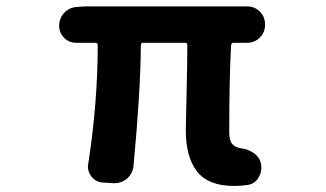

<svg xmlns="http://www.w3.org/2000/svg" viewBox="-20 -580 1040 613"><path d="M727.5 13.7Q645.5 13.7 609.4 -32.2Q573.2 -78.1 573.2 -164.1Q573.2 -182.6 575.7 -282.7Q578.1 -382.8 578.1 -435.5Q578.1 -443.4 571.3 -443.4H436.5Q429.7 -443.4 429.7 -435.5Q428.7 -288.1 406.2 -49.8Q403.3 -25.4 385.7 -9.8Q368.2 4.9 346.7 4.9Q344.7 4.9 342.8 4.9L309.6 2.9Q287.1 2 272.5 -15.6Q260.7 -30.3 260.7 -47.9Q260.7 -52.7 261.7 -56.6Q292 -252.9 292 -435.5Q292 -443.4 285.2 -443.4H223.6Q200.2 -443.4 184.6 -459.5Q168.9 -475.6 168.9 -498Q168.9 -521.5 184.6 -538.6Q200.2 -555.7 223.6 -557.6L251 -559.6H768.6Q793 -559.6 809.6 -543Q826.2 -526.4 826.2 -502V-501Q826.2 -476.6 809.6 -460Q793 -443.4 768.6 -443.4H725.6Q718.8 -443.4 717.8 -435.5Q711.9 -330.1 711.9 -157.2Q711.9 -131.8 721.2 -120.6Q730.5 -109.4 750 -106.4Q773.4 -103.5 791.5 -90.3Q809.6 -77.1 813.5 -55.7Q814.5 -49.8 814.5 -44.9Q814.5 -27.3 804.7 -11.7Q792 7.8 769.5 10.7Q749 13.7 727.5 13.7Z"/></svg>

Font: Gen Jyuu Gothic Monospace Bold
Style: Bold
Weight: 700
Designer: [Source Han Sans]
Ryoko NISHIZUKA  (kana & ideographs); Paul D. Hunt (Latin, Greek & Cyrillic); Wenlong ZHANG  (bopomofo
Version: Version 1.002.20150607